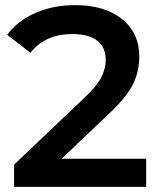

<svg xmlns="http://www.w3.org/2000/svg" viewBox="-20 -730 622 750"><path d="M551 -110V0H35V-87L313 -351Q360 -396 376.5 -429.5Q393 -463 393 -496Q393 -545 360 -571Q327 -597 263 -597Q156 -597 99 -524L8 -594Q49 -649 118.5 -679.5Q188 -710 274 -710Q388 -710 456 -656Q524 -602 524 -509Q524 -452 500 -402Q476 -352 408 -288L221 -110Z"/></svg>

Font: Montserrat Alternates SemiBold
Style: Regular
Weight: 600
Designer: Julieta Ulanovsky
Foundry: Julieta Ulanovsky
Version: Version 7.200